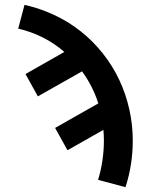

<svg xmlns="http://www.w3.org/2000/svg" viewBox="-20 -548 640 791"><path d="M497 223 384 193Q396 154 402 113Q408 72 408 31Q408 20 407.5 9Q407 -2 406 -13L258 71L207 -21L385 -122Q374 -157 357 -190.5Q340 -224 318 -254L136 -151L85 -243L245 -334Q205 -369 156.5 -393.5Q108 -418 55 -430L81 -528Q144 -514 203 -486.5Q262 -459 312.5 -419Q363 -379 403.5 -328Q444 -277 471.5 -218.5Q499 -160 513 -96.5Q527 -33 527 31Q527 80 519.5 128.5Q512 177 497 223Z"/></svg>

Font: Zed Sans Extended
Style: Bold
Weight: 700
Width: 7
Designer: Belleve Invis
Foundry: Belleve Invis
Version: Version 1.0.0; ttfautohint (v1.8.4)